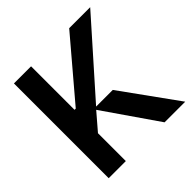

<svg xmlns="http://www.w3.org/2000/svg" viewBox="-188 -885 1042 1042"><g transform="rotate(-45 333.5 -363.5)"><path d="M198.2 0H66.8V-727.3H198.2V-393.5H207.4L490.8 -727.3H652L293.3 -323.2H421.2L654.1 0H495.7L281.2 -310.4L198.2 -213.8Z"/></g></svg>

Font: Riot Sans
Style: Bold
Weight: 600
Designer: Rasmus Andersson
Foundry: rsms
Version: Version 4.001